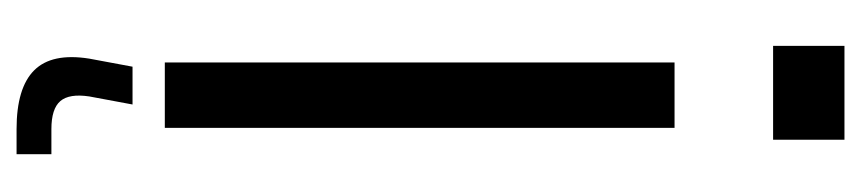

<svg xmlns="http://www.w3.org/2000/svg" viewBox="-414 -426 1014 226"><g transform="rotate(90 93.0 -313.0)"><path d="M34 -716V-800H144.5V-716ZM53.5 0V-600H130.5V0ZM161.5 174.5H132Q83.5 174.5 62.8 153.8Q42 133 49 89L58.5 38H103L93.5 89Q90 112.5 99 123Q108 133.5 132 133.5H161.5Z"/></g></svg>

Font: Big Shoulders Stencil Display Thin Medium
Style: Regular
Weight: 500
Version: Version 2.001